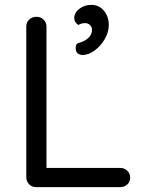

<svg xmlns="http://www.w3.org/2000/svg" viewBox="-20 -769 582 789"><path d="M474 -79Q491 -79 503 -67.5Q515 -56 515 -39Q515 -22 503 -11Q491 0 474 0H128Q111 0 99.5 -12Q88 -24 88 -41V-660Q88 -677 100 -688.5Q112 -700 130 -700Q147 -700 159 -688.5Q171 -677 171 -660V-61L151 -79ZM427 -666Q427 -637 410.5 -608.5Q394 -580 369 -561.5Q344 -543 318 -543Q309 -543 300 -549.5Q291 -556 291 -572Q291 -589 302 -592Q313 -595 326 -601Q341 -609 349.5 -620.5Q358 -632 358 -647Q358 -659 349.5 -666.5Q341 -674 329 -674Q322 -674 314.5 -672Q307 -670 302 -666Q295 -671 290 -678Q285 -685 285 -696Q286 -718 307 -733.5Q328 -749 355 -749Q387 -749 407 -725Q427 -701 427 -666Z"/></svg>

Font: Quicksand Light Medium
Style: Regular
Weight: 500
Version: Version 3.006